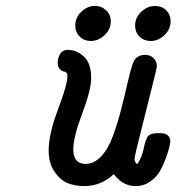

<svg xmlns="http://www.w3.org/2000/svg" viewBox="-20 -631 602 655"><path d="M146 -118.2Q146 -173.3 178 -258.1Q210 -342.8 210 -370.1Q210 -374 209.5 -376Q209 -377.9 209 -379.4Q209 -380.9 207 -381.8L205.1 -383.8L202.1 -386.2Q198.2 -387.2 196.8 -387.2Q176.8 -394 176.8 -417Q176.8 -432.1 184.8 -446.5Q192.9 -460.9 211.9 -460.9Q241.7 -460.9 266.4 -438Q291 -415 291 -365.2Q291 -324.2 260.5 -243.7Q230 -163.1 230 -121.1Q230 -72.3 272 -71.8Q300.8 -71.8 325 -97.4Q349.1 -123 365 -166.5Q380.9 -210 391.8 -252Q402.8 -293.9 413.8 -342.5Q424.8 -391.1 432.1 -411.1Q441.9 -444.3 476.1 -443.8Q492.2 -443.8 503.7 -432.9Q515.1 -421.9 515.1 -404.8L511.2 -384.8L445.8 -123Q439 -93.3 439 -88.9Q439 -77.6 448.2 -70.8Q464.4 -94.7 470.2 -124.3Q476.1 -153.8 484.1 -165.3Q492.2 -176.8 519 -176.8Q536.1 -176.8 539.1 -175.8Q561 -169.9 561 -147.9Q561 -145 558.1 -131.1Q555.2 -117.2 546.6 -93.5Q538.1 -69.8 526.1 -48.3Q514.2 -26.9 492.2 -11.5Q470.2 3.9 443.8 3.9Q397.9 3.9 368.2 -37.1Q325.2 3.9 267.1 3.9Q238.3 3.9 212.6 -5.6Q187 -15.1 166.5 -44.2Q146 -73.2 146 -118.2ZM236.8 -543.9Q236.8 -571.8 257.8 -591.3Q278.8 -610.8 304.2 -610.8Q326.2 -610.8 342 -595.9Q357.9 -581.1 357.9 -558.1Q357.9 -531.2 336.9 -511.2Q315.9 -491.2 290 -491.2Q267.1 -491.2 252 -506.1Q236.8 -521 236.8 -543.9ZM440.9 -543.9Q440.9 -571.8 462.4 -591.3Q483.9 -610.8 508.8 -610.8Q531.7 -610.8 546.9 -595.9Q562 -581.1 562 -558.1Q562 -531.2 541 -511.2Q520 -491.2 494.1 -491.2Q471.2 -491.2 456.1 -506.1Q440.9 -521 440.9 -543.9Z"/></svg>

Font: CMU Typewriter Text
Style: BoldItalic
Weight: 700
Italic angle: -14.04°
Version: Version 0.7.0